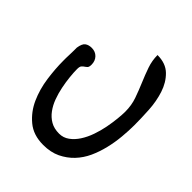

<svg xmlns="http://www.w3.org/2000/svg" viewBox="-64 -430 575 575"><g transform="rotate(-45 223.0 -142.5)"><path d="M7.8 -150.4Q7.8 -192.4 30.3 -219.2Q52.7 -246.1 85.4 -260.7Q118.2 -275.4 156.7 -280.8Q195.3 -286.1 228.5 -286.1H240.2Q247.1 -286.1 256.3 -285.6Q265.6 -285.2 273.4 -285.2H285.2Q304.7 -282.2 310.5 -273.9Q316.4 -265.6 316.4 -252.9Q316.4 -237.3 306.2 -227.5Q295.9 -217.8 280.3 -217.8Q270.5 -217.8 267.1 -221.2Q263.7 -224.6 261.2 -228.5Q258.8 -232.4 254.9 -235.8Q251 -239.3 240.2 -239.3Q225.6 -239.3 207 -237.3Q188.5 -235.4 168.9 -231.4Q149.4 -227.5 130.9 -220.7Q112.3 -213.9 97.7 -203.1Q83 -192.4 74.2 -177.2Q65.4 -162.1 65.4 -140.6Q65.4 -123 75.7 -108.9Q85.9 -94.7 102.5 -84Q119.1 -73.2 140.1 -65.9Q161.1 -58.6 181.6 -54.7Q202.1 -50.8 221.2 -48.8Q240.2 -46.9 252 -46.9Q279.3 -46.9 302.7 -55.2Q326.2 -63.5 349.1 -73.2Q372.1 -83 394.5 -90.8Q417 -98.6 440.4 -98.6Q440.4 -63.5 420.4 -43Q400.4 -22.5 370.1 -12.7Q339.8 -2.9 305.7 -1Q271.5 1 243.2 1Q219.7 1 192.9 -1.5Q166 -3.9 139.6 -10.3Q113.3 -16.6 89.8 -27.3Q66.4 -38.1 48.3 -55.2Q30.3 -72.3 19 -95.7Q7.8 -119.1 7.8 -150.4Z"/></g></svg>

Font: Swanky and Moo Moo
Style: Regular
Weight: 400
Designer: Kimberly Geswein
Foundry: Kimberly Geswein
Version: Version 1.002 2001